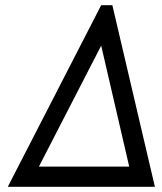

<svg xmlns="http://www.w3.org/2000/svg" viewBox="-20 -720 626 740"><path d="M370 -700 10 0H577L413 -700ZM370 -544 478 -78H130Z"/></svg>

Font: Unageo
Style: Regular-Italic
Weight: 400
Designer: Richard Sepsi
Foundry: Richard Sepsi
Version: Version 2.000